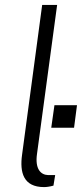

<svg xmlns="http://www.w3.org/2000/svg" viewBox="-20 -762 334 783"><path d="M160 1C169 1 184 -1 198 -5L205 -48H176C146 -49 122 -73 131 -135L213 -742H152L70 -131C60 -59 75 1 160 1ZM294 -333H202L189 -241H282Z"/></svg>

Font: United Sans ExtraLight
Style: Italic
Weight: 200
Italic angle: -8°
Designer: Pablo Impallari, Rodrigo Fuenzalida (Modified by Dan O. Williams)
Version: Version 1.000;PS 001.000;hotconv 1.0.88;makeotf.lib2.5.64775